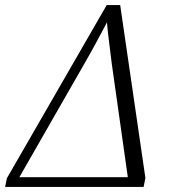

<svg xmlns="http://www.w3.org/2000/svg" viewBox="-66 -734 681 754"><path d="M-46 0 -39 -34 353 -714H406L505 -35L498 0ZM10 -38H436L373 -483Q368 -526 362.5 -568Q357 -610 354 -646Q337 -614 314.5 -572Q292 -530 270 -492Z"/></svg>

Font: Noto Serif SemiCondensed Light
Style: Italic
Weight: 300
Width: 4
Italic angle: -12°
Designer: Monotype Design Team
Foundry: Monotype Imaging Inc.
Version: Version 2.013; ttfautohint (v1.8.4.7-5d5b)